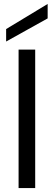

<svg xmlns="http://www.w3.org/2000/svg" viewBox="-20 -951 272 971"><path d="M74 0V-700H158V0ZM11 -741V-804L221 -931V-858Z"/></svg>

Font: Rethink Sans
Style: Regular
Weight: 400
Designer: The Rethink Sans project authors (Hans Thiessen). DM Sans designed by Colophon Foundry.
Foundry: Rethink Communications LLC
Version: Version 1.001